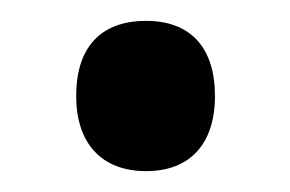

<svg xmlns="http://www.w3.org/2000/svg" viewBox="-20 -154 278 184"><path d="M53 -62C53 -17 77 10 120 10C162 10 186 -16 186 -62C186 -108 163 -134 120 -134C75 -134 53 -107 53 -62Z"/></svg>

Font: Noto Sans Hebrew ExtraCondensed SemiBold
Style: Regular
Weight: 600
Width: 2
Designer: Ben Nathan
Foundry: Google LLC
Version: Version 3.001